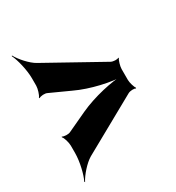

<svg xmlns="http://www.w3.org/2000/svg" viewBox="-143 -675 685 747"><g transform="rotate(-30 199.5 -301.5)"><path d="M157 -256 69 -215C60 -210 39 -211 32 -216L31 -213C38 -207 45 -181 45 -168V-135C45 -96 32 -43 20 -20L22 -17C34 -41 66 -78 92 -93L342 -232C351 -237 371 -238 376 -233L377 -237C372 -242 365 -266 365 -278V-327C365 -339 372 -363 377 -369L376 -372C371 -367 351 -368 342 -373L92 -512C66 -526 34 -563 22 -586L20 -584C32 -560 45 -508 45 -470V-437C45 -424 37 -398 31 -392L32 -388C39 -394 60 -395 69 -390L157 -350C220 -320 308 -301 359 -301V-305C308 -305 220 -285 157 -256Z"/></g></svg>

Font: Asimov
Style: EdgeExtreme
Weight: 500
Designer: Google
Version: Version 2.000980: 2014